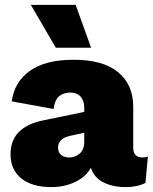

<svg xmlns="http://www.w3.org/2000/svg" viewBox="-20 -754 624 784"><path d="M324 -314Q324 -343 309 -359.5Q294 -376 267 -376Q241 -376 222.5 -362Q204 -348 199 -309L28 -340Q38 -418 101 -464Q164 -510 281 -510Q401 -510 462.5 -459Q524 -408 524 -319V-151Q524 -111 562 -111Q576 -111 584 -115L574 -7Q540 10 493 10Q440 10 402 -9.5Q364 -29 351 -69Q331 -32 287 -11Q243 10 189 10Q111 10 67 -25.5Q23 -61 23 -125Q23 -236 159 -263L324 -297ZM217 -151Q217 -132 229.5 -121.5Q242 -111 263 -111Q287 -111 305.5 -127Q324 -143 324 -175V-212L265 -199Q217 -188 217 -151ZM289 -734 352 -559H208L106 -734Z"/></svg>

Font: Work Sans ExtraBold
Style: Regular
Weight: 800
Designer: Wei Huang
Foundry: Wei Huang
Version: Version 2.012; ttfautohint (v1.8.3)